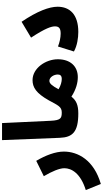

<svg xmlns="http://www.w3.org/2000/svg" viewBox="393 -1228 1031 1926"><g transform="rotate(-90 909.0 -264.5)"><path d="M27 231C267 162 352 1 352 -140C352 -224 314 -324 259 -417L105 -341C153 -260 185 -184 185 -135C185 -64 136 27 -34 80Z M735 5C796 5 829 -29 829 -80C829 -124 803 -161 745 -161C687 -161 666 -171 661 -271L638 -760H467L490 -181C495 -53 548 5 735 5Z M735 5C820 5 865 -16 903 -64C977 -16 1044 0 1099 0C1209 0 1278 -77 1278 -200C1278 -323 1188 -454 1069 -454C997 -454 938 -419 866 -291C816 -199 802 -161 745 -161ZM1062 -285C1097 -285 1125 -242 1125 -201C1125 -175 1112 -161 1080 -161C1053 -161 1016 -170 977 -193C1014 -261 1035 -285 1062 -285Z M1356 -39C1414 -6 1493 5 1552 5C1728 5 1805 -81 1805 -203C1805 -285 1761 -407 1654 -564L1495 -469C1590 -324 1608 -265 1608 -229C1608 -187 1586 -172 1535 -172C1495 -172 1445 -183 1406 -199Z"/></g></svg>

Font: Noto Sans Arabic SemCond Blk
Style: Regular
Weight: 900
Width: 4
Designer: Monotype Design Team, Nadine Chahine, Nizar Qandah and Khaled Hosny
Foundry: Monotype Imaging Inc.
Version: Version 2.012